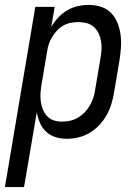

<svg xmlns="http://www.w3.org/2000/svg" viewBox="-48 -558 568 783"><path d="M-28 205 96 -530H175L161 -448Q173 -469 189.5 -486.5Q206 -504 226.5 -516Q247 -528 269.5 -533Q292 -538 314 -538Q314 -538 314 -538Q314 -538 315 -538Q341 -538 365 -530Q389 -522 406 -504Q423 -486 432 -462.5Q441 -439 444 -414Q447 -389 445 -362.5Q443 -336 439 -310L417 -180Q413 -157 406 -133.5Q399 -110 386.5 -88Q374 -66 356.5 -47.5Q339 -29 317 -16Q295 -3 271 2.5Q247 8 224 8Q200 8 178 1Q156 -6 140 -21Q124 -36 115 -57Q106 -78 102 -100L50 205ZM204 -62Q221 -62 237.5 -65.5Q254 -69 269.5 -78Q285 -87 297.5 -100Q310 -113 318.5 -128Q327 -143 332.5 -159Q338 -175 340 -192L362 -322Q365 -339 366 -356.5Q367 -374 364 -391Q361 -408 354 -422.5Q347 -437 335 -448Q323 -459 306 -463.5Q289 -468 272 -468Q257 -468 241 -465Q225 -462 210.5 -454Q196 -446 184.5 -433.5Q173 -421 164.5 -407Q156 -393 151 -378Q146 -363 144 -347L122 -217Q119 -200 117.5 -182Q116 -164 118 -147Q120 -130 126 -114Q132 -98 143 -85.5Q154 -73 170 -67.5Q186 -62 204 -62Z"/></svg>

Font: iosevka_custom_sans_ss08
Style: Italic
Weight: 400
Italic angle: -10°
Designer: Belleve Invis
Foundry: Belleve Invis
Version: Version 10.3.0; ttfautohint (v1.8.3)